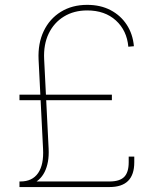

<svg xmlns="http://www.w3.org/2000/svg" viewBox="-20 -755 627 775"><path d="M62.5 -3.9V-22.5Q110.4 -22.5 133.8 -56.4Q157.2 -90.3 153.8 -153.8L135.7 -515.1Q132.8 -580.1 156.5 -629.6Q180.2 -679.2 225.6 -707.3Q271 -735.4 332 -735.4Q385.7 -735.4 426.3 -714.1Q466.8 -692.9 491.5 -655.3Q516.1 -617.7 520.5 -568.4L498 -566.4Q492.2 -631.8 447.8 -672.4Q403.3 -712.9 332 -712.9Q278.3 -712.9 238 -688.2Q197.8 -663.6 176.5 -619.4Q155.3 -575.2 158.2 -516.1L176.3 -154.8Q177.7 -126.5 173.6 -103Q169.4 -79.6 160.2 -61Q150.9 -42.5 136.7 -29.8Q122.6 -17.1 104 -10.5Q85.4 -3.9 62.5 -3.9ZM58.6 0V-22.5H421.9Q462.9 -22.5 481.2 -40.8Q499.5 -59.1 499.5 -100.1V-123H522V-100.1Q522 -49.8 497.1 -24.9Q472.2 0 421.9 0ZM58.6 -350.6V-373H431.6V-350.6Z"/></svg>

Font: Inter 17pt Thin
Style: Regular
Weight: 250
Version: Version 4.001;git-66647c0bb